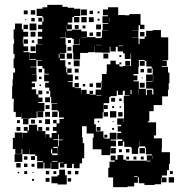

<svg xmlns="http://www.w3.org/2000/svg" viewBox="-20 -742 762 791"><path d="M72 -75H40V-107H72V-128H69V-108H43V-128H33V-174H41V-196H71V-174H72V-195H93V-203H78V-219H94V-204H99V-228H133V-204H138V-219H154V-203H139V-202H167V-175H168V-189H184V-175H193V-194H213V-203H198V-219H213V-234H199V-248H213V-234H225V-252H243V-258H223V-283H218V-288H193V-314H216V-316H191V-342H187V-368H183V-381H166V-401H181V-407H162V-435H181V-438H163V-460H155V-470H135V-492H152V-494H130V-467H105V-465H130V-437H111V-436H131V-406H111V-399H124V-383H111V-374H129V-353H138V-340H155V-322H138V-318H163V-284H135V-283H158V-259H134V-282H131V-256H104V-253H68V-275H67V-260H45V-281H36V-321H37V-335H30V-387H32V-415H34V-443H42V-461H36V-501H40V-520H35V-562H38V-581H36V-621H42V-645H70V-621H76V-581H74V-562H77V-551H96V-531H77V-527H102V-495H129V-523V-498H103V-524H128V-559H155V-560H135V-582H154V-591H136V-611H154V-622H137V-640H154V-653H138V-669H154V-653H159V-670H155V-676H131V-706H155V-712H175V-722H237V-714H259V-710H285V-706H311V-676H285V-672H307V-650H285V-672H278V-649H259V-641H276V-621H256V-638H255V-616H277V-620H315V-613H338V-589H374V-585H398V-589H400V-617H426V-618H403V-644H426V-647H402V-675H425V-679H404V-703H425V-712H467V-680H495V-679H513V-684H559V-640H575V-622H557V-638H551V-616H525V-615H550V-587H523V-586H551V-560H575H555V-582H576V-591H582V-615H609V-618H643V-590H645V-588H673V-554V-528V-494H649V-492H667V-470H647V-467H672V-443H678V-399H675V-372H672V-345H648V-309H613V-284H595V-242H589V-238H623V-184H614V-172H647V-130H646V-115H680V-67H676V-41H668V-19H647V-11H666V9H646V-10H644V17H617V20H575V13H552V-12H548V11H533V26H506V29H446V-11H426V-51H431V-76H453V-81H436V-101H456V-84H464V-103H488V-84H499V-80H517H547H585V-102H606V-106H581V-133H578V-139H554V-160H553V-134H549V-108H523V-134H519V-137H492V-159H486V-141H466V-161H484V-168H463V-194H479V-200H465V-222H479V-228H463V-254H489V-238H490V-257H491V-286H507H491V-315H490V-347H513V-349H494V-368H486V-351H466V-368H461V-346H435V-342H430V-317H407V-280H425V-262H407V-280H403V-254H374V-253H349H368V-230H375V-201H406V-175H410V-171H432V-195H460V-167H436V-163H458V-139H436V-132H457V-110H435V-131H434V-103H398V-127H362V-175H366V-192H337V-222H318V-219V-189V-176H321V-152H327V-90H318V-69H308V-49H284V-67H277V-50H255V-67H245V-52H227V-70H242V-72H221V-46H191V-72H189V-48H163V-72H159V-48H133V-74H157V-78H133V-100H125V-106H101V-125H100V-107H72ZM338 -679H314V-703H338ZM125 -682H107V-700H125ZM94 -683H78V-699H94ZM363 -684H349V-698H363ZM390 -687H382V-695H390ZM337 -650H315V-672H337ZM366 -651H346V-671H366ZM431 -651V-670H430V-651ZM123 -654H109V-668H123ZM390 -657H382V-665H390ZM88 -659H84V-663H88ZM130 -617H102V-645H130ZM396 -621H376V-641H396ZM95 -622H77V-640H95ZM304 -623H288V-639H304ZM332 -625H320V-637H332ZM305 -382H288V-379H314V-355H315V-372H337V-355H349V-368H363V-354H350V-352H374V-373H397V-380H398V-409H400V-437H419V-448H420V-477H435V-492H457V-477H472V-485H480V-477H472V-468H487V-470H520V-495V-522H518V-499H494V-522H487V-554H468V-552H487V-530H465V-549H457V-530H435V-549H432V-525H400V-526H371V-553H370V-527H343V-524H310V-497H282V-525H309H280V-557H309V-558V-582H308V-559H284V-582H277V-586H251V-612H250V-587H227V-585H250V-558H253V-524H227V-522H247V-500H227V-494H249V-468H227H253V-443H257V-460H275V-442H258V-435H280V-407H259V-404H279V-383H287V-400H305ZM126 -591H106V-611H126ZM96 -591H76V-611H96ZM395 -592H377V-610H395ZM575 -592H557V-610H575ZM363 -594H349V-608H363ZM315 -588H338V-589H315ZM95 -562H77V-580H95ZM272 -565H260V-577H272ZM121 -566H111V-576H121ZM374 -556H398V-557H374ZM126 -531H106V-551H126ZM274 -533H258V-549H274ZM277 -500H255V-522H277ZM426 -501H406V-521H426ZM225 -502V-520H222V-502ZM480 -507H472V-515H480ZM546 -411H530V-407H552V-376H581V-350H585V-372H607V-353H612V-374H609V-377H582V-405H609V-407H582V-435H609V-460H605V-442H587V-460H605V-468H583V-491H576V-471H556V-491H576V-495H552V-465H525H550V-437H530V-431H546ZM102 -470V-495V-470ZM308 -469H284V-493H308ZM516 -471H496V-491H516ZM271 -476H261V-486H271ZM304 -443H288V-459H304ZM573 -444H559V-458H573ZM153 -444H139V-458H153ZM611 -408V-434H610V-408ZM303 -414H289V-428H303ZM151 -416H141V-426H151ZM568 -419H564V-423H568ZM576 -381H556V-401H576ZM396 -381H376V-401H396ZM363 -384H349V-398H363ZM331 -386H321V-396H331ZM149 -388H143V-394H149ZM551 -354V-375H550V-354ZM640 -353V-372V-353ZM522 -354V-371H518V-354ZM154 -353H138V-369H154ZM181 -356H171V-366H181ZM377 -347H397V-349H377ZM402 -322V-342V-322ZM186 -321H166V-341H186ZM454 -323H438V-339H454ZM481 -326H471V-336H481ZM424 -293H408V-309H424ZM184 -293H168V-309H184ZM450 -297H442V-305H450ZM479 -298H473V-304H479ZM459 -258H433V-284H459ZM217 -260H195V-282H217ZM186 -261H166V-281H186ZM485 -262H467V-280H485ZM97 -230H75V-252H97ZM186 -231H166V-251H186ZM124 -233H108V-249H124ZM62 -235H50V-247H62ZM152 -235H140V-247H152ZM389 -238H383V-244H389ZM448 -239H444V-243H448ZM394 -203H378V-219H394ZM64 -203H48V-219H64ZM183 -204H169V-218H183ZM450 -207H442V-215H450ZM219 -168H200V-165H220V-139H223V-164H238V-167H222V-188H219ZM422 -175H410V-187H422ZM217 -132V-110H218V-137H200V-132ZM577 -110H555V-132H577ZM513 -114H499V-128H513ZM482 -115H470V-127H482ZM195 -110V-127H190V-110ZM195 -103H217V-110H195ZM608 -87V-101H607V-87ZM124 -83H108V-99H124ZM93 -84H79V-98H93ZM572 -85H560V-97H572ZM512 -85H500V-97H512ZM542 -85H530V-97H542ZM585 -77H600V-80H585ZM195 -76H217V-79H195ZM65 -52H47V-70H65ZM93 -54H79V-68H93ZM122 -55H110V-67H122ZM255 18H217V13H192V-15H217V-20H224V-43H248V-20H255ZM183 -24H169V-38H183ZM273 -24H259V-38H273ZM303 -24H289V-38H303ZM92 -25H80V-37H92ZM212 -25H200V-37H212ZM692 -25H680V-37H692ZM59 -28H53V-34H59ZM118 -29H114V-33H118ZM533 -13H547V-16H533ZM697 10H675V-12H697ZM184 7H168V-9H184ZM273 6H259V-8H273ZM120 3H112V-5H120Z"/></svg>

Font: Rubik Storm
Style: Regular
Weight: 400
Designer: Hubert and Fischer, NaN
Foundry: Hubert and Fischer, NaN
Version: Version 2.201